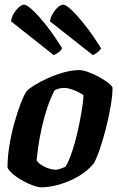

<svg xmlns="http://www.w3.org/2000/svg" viewBox="-20 -799 508 819"><path d="M155 0Q143 0 123 -7Q103 -14 80.5 -26Q58 -38 39 -53Q20 -68 12 -84Q12 -128 20 -177.5Q28 -227 41 -273.5Q54 -320 67.5 -355.5Q81 -391 92 -408Q101 -419 125.5 -434.5Q150 -450 183 -465Q216 -480 251.5 -490Q287 -500 318 -500Q333 -500 355.5 -492Q378 -484 401 -471.5Q424 -459 440.5 -446.5Q457 -434 460 -425Q460 -394 452.5 -349Q445 -304 433 -256Q421 -208 407 -166.5Q393 -125 380 -102Q353 -69 314 -46.5Q275 -24 233 -12Q191 0 155 0ZM218 -75Q225 -75 237 -79Q249 -83 259 -88Q269 -102 280 -131Q291 -160 301 -197Q311 -234 318.5 -272Q326 -310 331 -342Q336 -374 336 -393Q318 -406 294 -415Q270 -424 253 -424Q233 -424 213 -414Q195 -380 181 -337.5Q167 -295 157.5 -251.5Q148 -208 143 -172Q138 -136 136 -115Q145 -100 170.5 -87.5Q196 -75 218 -75ZM376 -564 193 -708Q197 -733 215.5 -756Q234 -779 250 -779Q261 -779 286 -755.5Q311 -732 344 -690Q377 -648 411 -593Q408 -586 397.5 -577Q387 -568 376 -564ZM209 -564 27 -708Q30 -733 49 -756Q68 -779 83 -779Q94 -779 119.5 -755.5Q145 -732 178 -690Q211 -648 245 -593Q242 -586 231.5 -577Q221 -568 209 -564Z"/></svg>

Font: Texturina 72pt 72pt ExtraBold
Style: Italic
Weight: 800
Italic angle: -11°
Designer: Guillermo Torres Carreño
Foundry: Omnibus-Type
Version: Version 1.002; ttfautohint (v1.8.3)